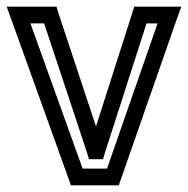

<svg xmlns="http://www.w3.org/2000/svg" viewBox="-86 -529 562 574"><path d="M421 -509H334H315L310 -492L201 -151L88 -492L83 -509H65H-31H-66L-54 -476L120 8L126 25H144H252H269L275 8L444 -476L456 -509H421ZM385 -459 234 -25H161L5 -459H46L175 -70L180 -53H199H204H222L227 -70L352 -459H385Z"/></svg>

Font: Gamestation DisplayOutline
Style: Regular
Weight: 400
Designer: Jonas Hecksher
Foundry: Jonas Hecksher, Playtypeª, e-types AS
Version: Version 1.003